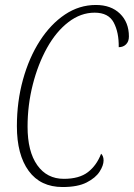

<svg xmlns="http://www.w3.org/2000/svg" viewBox="-20 -743 539 773"><path d="M232 10Q143 10 95.5 -55Q48 -120 48 -235Q48 -334 72.5 -422.5Q97 -511 140.5 -578.5Q184 -646 241.5 -684.5Q299 -723 366 -723Q427 -723 463 -688Q499 -653 499 -596Q499 -576 487.5 -564.5Q476 -553 458 -553Q459 -612 438 -652Q417 -692 361 -692Q305 -692 255.5 -654Q206 -616 169.5 -550.5Q133 -485 112 -402.5Q91 -320 91 -233Q91 -133 130 -78Q169 -23 237 -23Q299 -23 334 -50Q369 -77 387 -124Q391 -121 394 -114Q397 -107 397 -97Q397 -77 381 -52Q365 -27 329 -8.5Q293 10 232 10Z"/></svg>

Font: Noto Serif ExtraCondensed ExtraLight
Style: Italic
Weight: 200
Width: 2
Italic angle: -12°
Designer: Monotype Design Team
Foundry: Monotype Imaging Inc.
Version: Version 2.014; ttfautohint (v1.8.4.7-5d5b)